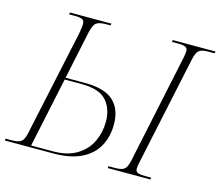

<svg xmlns="http://www.w3.org/2000/svg" viewBox="-122 -845 1121 976"><g transform="rotate(15 438.0 -357.0)"><path d="M-21 0 -19 -10H12Q49 -10 63 -21.5Q77 -33 84 -66L203 -621Q205 -634 207.5 -649Q210 -664 210 -673Q210 -693 198 -698.5Q186 -704 160 -704H129L131 -714H349L347 -704H322Q286 -704 271.5 -692Q257 -680 248 -639L195 -388H298Q401 -388 447.5 -345Q494 -302 494 -222Q494 -159 467.5 -109Q441 -59 383.5 -29.5Q326 0 234 0ZM228 -10Q306 -10 355.5 -40.5Q405 -71 428 -120Q451 -169 451 -225Q451 -293 413 -335.5Q375 -378 283 -378H193L115 -10ZM521 0 522 -10H556Q590 -10 604 -20Q618 -30 626 -64L749 -646Q753 -668 753 -678Q753 -692 742 -698Q731 -704 704 -704H670L672 -714H897L895 -704H861Q828 -704 813.5 -693Q799 -682 791 -644L669 -70Q664 -48 664 -36Q664 -20 676 -15Q688 -10 715 -10H747L745 0Z"/></g></svg>

Font: Noto Serif Display SemiCondensed ExtraLight
Style: Italic
Weight: 200
Width: 4
Italic angle: -12°
Designer: Monotype Design Team
Foundry: Monotype Imaging Inc.
Version: Version 2.009